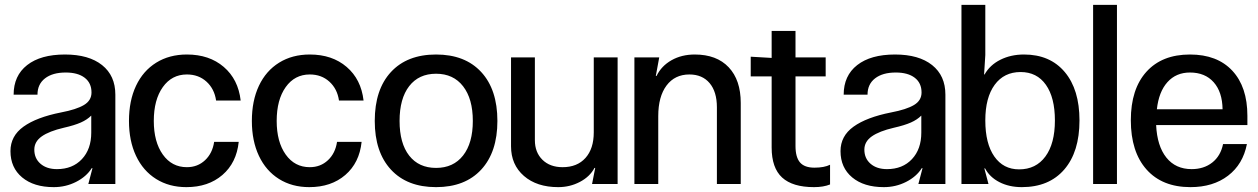

<svg xmlns="http://www.w3.org/2000/svg" viewBox="-20 -756 5171 789"><path d="M23 -135Q23 -197 76.5 -235.5Q130 -274 231 -294Q294 -306 325 -324.5Q356 -343 356 -376Q356 -415 328 -436.5Q300 -458 250 -458Q196 -458 165 -434Q134 -410 134 -367H36Q36 -445 91.5 -488.5Q147 -532 247 -532Q345 -532 399.5 -488.5Q454 -445 454 -367V0H343L360 -65H357Q335 -30 292.5 -8.5Q250 13 201 13Q119 13 71 -27Q23 -67 23 -135ZM214 -61Q278 -61 316.5 -102Q355 -143 355 -211V-281Q338 -264 312 -252.5Q286 -241 242 -231Q182 -217 151.5 -195.5Q121 -174 121 -141Q121 -105 146.5 -83Q172 -61 214 -61Z M746 13Q675 13 621.5 -20.5Q568 -54 539 -115.5Q510 -177 510 -259Q510 -342 539 -403.5Q568 -465 622 -498.5Q676 -532 748 -532Q840 -532 899.5 -481Q959 -430 969 -343H868Q861 -391 828.5 -420.5Q796 -450 748 -450Q686 -450 649 -398Q612 -346 612 -259Q612 -173 649 -121Q686 -69 748 -69Q792 -69 822.5 -97.5Q853 -126 860 -173H961Q952 -87 894 -37Q836 13 746 13Z M1251 13Q1180 13 1126.5 -20.5Q1073 -54 1044 -115.5Q1015 -177 1015 -259Q1015 -342 1044 -403.5Q1073 -465 1127 -498.5Q1181 -532 1253 -532Q1345 -532 1404.5 -481Q1464 -430 1474 -343H1373Q1366 -391 1333.5 -420.5Q1301 -450 1253 -450Q1191 -450 1154 -398Q1117 -346 1117 -259Q1117 -173 1154 -121Q1191 -69 1253 -69Q1297 -69 1327.5 -97.5Q1358 -126 1365 -173H1466Q1457 -87 1399 -37Q1341 13 1251 13Z M2024 -259Q2024 -131 1957.5 -59Q1891 13 1772 13Q1653 13 1586.5 -59Q1520 -131 1520 -259Q1520 -388 1586.5 -460Q1653 -532 1772 -532Q1891 -532 1957.5 -460Q2024 -388 2024 -259ZM1772 -66Q1843 -66 1883 -117Q1923 -168 1923 -259Q1923 -350 1883 -401.5Q1843 -453 1772 -453Q1701 -453 1661.5 -402Q1622 -351 1622 -259Q1622 -167 1661.5 -116.5Q1701 -66 1772 -66Z M2080 -155V-520H2178V-180Q2178 -130 2209 -99.5Q2240 -69 2292 -69Q2352 -69 2386 -107Q2420 -145 2420 -212V-520H2518V0H2413L2426 -66H2423Q2404 -30 2363 -8.5Q2322 13 2274 13Q2186 13 2133 -33Q2080 -79 2080 -155Z M2587 0V-520H2689L2675 -444H2678Q2698 -485 2739.5 -508.5Q2781 -532 2835 -532Q2925 -532 2974.5 -479.5Q3024 -427 3024 -333V0H2926V-315Q2926 -379 2896 -414.5Q2866 -450 2813 -450Q2753 -450 2719 -404.5Q2685 -359 2685 -279V0Z M3151 -442H3065V-523L3151 -518V-629H3249V-520H3373V-442H3249V-156Q3249 -110 3267.5 -88.5Q3286 -67 3327 -67Q3367 -67 3391 -79V2Q3364 13 3325 13Q3237 13 3194 -26.5Q3151 -66 3151 -150Z M3434 -135Q3434 -197 3487.5 -235.5Q3541 -274 3642 -294Q3705 -306 3736 -324.5Q3767 -343 3767 -376Q3767 -415 3739 -436.5Q3711 -458 3661 -458Q3607 -458 3576 -434Q3545 -410 3545 -367H3447Q3447 -445 3502.5 -488.5Q3558 -532 3658 -532Q3756 -532 3810.5 -488.5Q3865 -445 3865 -367V0H3754L3771 -65H3768Q3746 -30 3703.5 -8.5Q3661 13 3612 13Q3530 13 3482 -27Q3434 -67 3434 -135ZM3625 -61Q3689 -61 3727.5 -102Q3766 -143 3766 -211V-281Q3749 -264 3723 -252.5Q3697 -241 3653 -231Q3593 -217 3562.5 -195.5Q3532 -174 3532 -141Q3532 -105 3557.5 -83Q3583 -61 3625 -61Z M4028 -64H4025L4042 0H3931V-736H4029V-530L4024 -450H4026Q4048 -489 4091 -510.5Q4134 -532 4188 -532Q4295 -532 4355.5 -460Q4416 -388 4416 -261Q4416 -132 4353.5 -59.5Q4291 13 4179 13Q4127 13 4087 -7.5Q4047 -28 4028 -64ZM4168 -60Q4237 -60 4276 -113Q4315 -166 4315 -261Q4315 -355 4278 -407.5Q4241 -460 4174 -460Q4106 -460 4067.5 -407.5Q4029 -355 4029 -261Q4029 -166 4066 -113Q4103 -60 4168 -60Z M4570 -736V0H4472V-736Z M4872 13Q4756 13 4691.5 -59.5Q4627 -132 4627 -262Q4627 -390 4691 -461Q4755 -532 4870 -532Q4982 -532 5044 -465.5Q5106 -399 5106 -280V-242H4731Q4735 -156 4773 -108.5Q4811 -61 4877 -61Q4927 -61 4961.5 -88Q4996 -115 5006 -164H5104Q5088 -81 5026.5 -34Q4965 13 4872 13ZM5004 -307Q5003 -378 4967.5 -418Q4932 -458 4870 -458Q4813 -458 4777.5 -418.5Q4742 -379 4734 -307Z"/></svg>

Font: Non Bureau
Style: Regular
Weight: 400
Designer: Jona Saucedo
Foundry: Non Foundry
Version: Version 1.000; ttfautohint (v1.8.4)